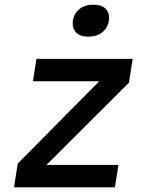

<svg xmlns="http://www.w3.org/2000/svg" viewBox="-20 -802 640 822"><path d="M40 0 56 -102 405 -454H121L136 -550H548L532 -448L179 -96H487L472 0ZM358 -645Q323 -645 305.5 -663.5Q288 -682 292 -713Q297 -745 320.5 -763.5Q344 -782 380 -782Q415 -782 433 -763.5Q451 -745 446 -713Q441 -682 417.5 -663.5Q394 -645 358 -645Z"/></svg>

Font: NKDuy Mono SemiBold
Style: Italic
Weight: 600
Italic angle: -9°
Monospace: yes
Designer: NKDuy
Foundry: NKDuy
Version: Version 2.251; ttfautohint (v1.8.4.7-5d5b)